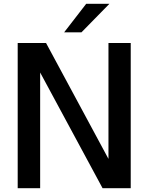

<svg xmlns="http://www.w3.org/2000/svg" viewBox="-20 -989 781 1009"><path d="M191 0H73V-763H222L550 -154V-763H667V0H519L191 -608ZM408 -819H317L433 -969H555Z"/></svg>

Font: Open Sauce One Medium
Style: Regular
Weight: 500
Designer: Alfredo Marco Pradil
Foundry: Creative Sauce Fz LLC
Version: Version 1.477